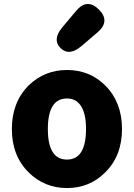

<svg xmlns="http://www.w3.org/2000/svg" viewBox="-20 -937 677 971"><path d="M125 -65Q40 -149 40 -284.5Q40 -420 125 -505Q205 -583 319 -583Q433 -583 512 -505Q597 -420 597 -284.5Q597 -149 512 -65Q433 14 319 14Q205 14 125 -65ZM415 -285Q415 -358 392 -397Q367 -439 319 -439Q222 -439 222 -284.5Q222 -130 318.5 -130Q415 -130 415 -285ZM392 -704Q330 -651 286 -694Q243 -737 296 -800L365 -882Q420 -948 480 -889Q539 -830 474 -774Z"/></svg>

Font: Resource Han Rounded JP Heavy
Style: Regular
Weight: 900
Designer: Cyano Hao (round all glyphs); Ryoko NISHIZUKA 西塚涼子 (kana, bopomofo & ideographs); Paul D. Hunt (Latin, Greek & Cyrillic)
Foundry: Cyano Hao
Version: 0.990